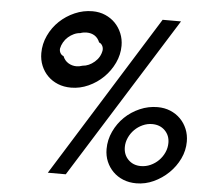

<svg xmlns="http://www.w3.org/2000/svg" viewBox="-53 -806 921 874"><g transform="rotate(5 407.0 -368.5)"><path d="M656 -739H740L278 0H196ZM453 -131Q453 -173 471 -211.5Q489 -250 518.5 -278.5Q548 -307 587 -324Q626 -341 668 -341Q700 -341 726.5 -330Q753 -319 772.5 -299.5Q792 -280 803 -253.5Q814 -227 814 -196Q814 -155 796 -117.5Q778 -80 748 -51Q718 -22 680 -4.5Q642 13 601 13Q568 13 541 2Q514 -9 494.5 -28.5Q475 -48 464 -74Q453 -100 453 -131ZM615 -67Q638 -67 659 -76.5Q680 -86 696 -102Q712 -118 721.5 -139Q731 -160 731 -183Q731 -217 708.5 -239.5Q686 -262 650 -262Q628 -262 607 -252.5Q586 -243 570 -227Q554 -211 544.5 -190Q535 -169 535 -147Q535 -112 557.5 -89.5Q580 -67 615 -67ZM119 -540Q119 -582 137 -620.5Q155 -659 185 -687.5Q215 -716 254 -733Q293 -750 335 -750Q367 -750 393.5 -738.5Q420 -727 439 -707.5Q458 -688 469 -661.5Q480 -635 480 -605Q480 -564 462 -526Q444 -488 414.5 -459Q385 -430 346.5 -412.5Q308 -395 267 -395Q234 -395 207 -406Q180 -417 160.5 -436.5Q141 -456 130 -482.5Q119 -509 119 -540ZM221 -535Q229 -515 246 -504.5Q263 -494 284 -494Q296 -494 311 -499Q340 -501 365.5 -523Q391 -545 396 -577Q397 -589 391.5 -598.5Q386 -608 377 -611Q369 -631 353.5 -641Q338 -651 317 -651Q301 -651 288 -646Q273 -645 259 -638.5Q245 -632 233 -621.5Q221 -611 213 -597Q205 -583 202 -568Q201 -556 206.5 -547Q212 -538 221 -535Z"/></g></svg>

Font: Involve Medium Oblique
Style: Italic
Weight: 500
Italic angle: -10.5°
Designer: Stefan Peev
Foundry: Context Ltd.
Version: Version 1.001